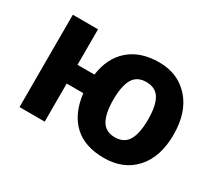

<svg xmlns="http://www.w3.org/2000/svg" viewBox="-110 -765 1097 983"><g transform="rotate(30 438.5 -273.0)"><path d="M498.8 -395.3Q475.1 -354.5 475.1 -273.4Q475.1 -192.4 499 -151.1Q522.9 -109.9 577.6 -109.9Q632.3 -109.9 656.2 -151.1Q680.2 -192.4 680.2 -273.9Q680.2 -355.5 656 -395.8Q631.8 -436 577.1 -436Q522.5 -436 498.8 -395.3ZM325.2 -225.1H227.1V0H78.1V-545.9H227.1V-335.9H327.1Q341.3 -440.4 408 -498.3Q474.6 -556.2 585 -556.2Q695.3 -556.2 763.7 -480.2Q832 -404.3 832 -272Q832 -139.6 764.2 -64.9Q696.3 9.8 582 9.8Q467.8 9.8 403.3 -50.8Q338.9 -111.3 325.2 -225.1Z"/></g></svg>

Font: OpenSans-Bold
Style: Bold
Weight: 700
Foundry: Ascender Corporation
Version: Version 1.10